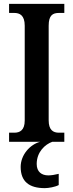

<svg xmlns="http://www.w3.org/2000/svg" viewBox="-20 -734 379 994"><path d="M27 0H188C135 14 87 68 87 130C87 206 131 240 212 240C231 240 266 234 284 224V166C264 171 245 174 230 174C196 174 170 156 170 115C170 52 214 13 251 0H313V-47H285C255 -47 232 -61 232 -111V-601C232 -655 253 -667 285 -667H313V-714H27V-667H54C82 -667 108 -655 108 -601V-110C108 -59 82 -47 54 -47H27Z"/></svg>

Font: Noto Serif Georgian Condensed SemiBold
Style: Regular
Weight: 600
Width: 3
Designer: Monotype Design Team, Akaki Razmadze
Foundry: Google LLC
Version: Version 2.003